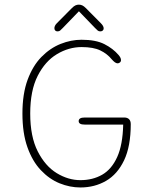

<svg xmlns="http://www.w3.org/2000/svg" viewBox="-20 -796 659 826"><path d="M326 10.5Q280.5 10.5 236.2 -7.5Q192 -25.5 155.8 -63.8Q119.5 -102 98 -162.5Q76.5 -223 76.5 -307.5Q76.5 -392.5 98.8 -452.8Q121 -513 158.2 -551Q195.5 -589 240.5 -607Q285.5 -625 331 -625Q392 -625 429 -606.2Q466 -587.5 490 -559.5Q495.5 -553 498 -547.8Q500.5 -542.5 500.5 -537.5Q500.5 -531 495.8 -527.2Q491 -523.5 486 -523.5Q480.5 -523.5 474.2 -528Q468 -532.5 461 -540.5Q441 -565 411.2 -579.2Q381.5 -593.5 331 -593.5Q276 -593.5 225.2 -563.2Q174.5 -533 142.2 -469.8Q110 -406.5 110 -307.5Q110 -208.5 142.2 -145Q174.5 -81.5 224 -51.2Q273.5 -21 326 -21Q379 -21 419.8 -44.5Q460.5 -68 484.2 -120.5Q508 -173 510 -260H345Q331 -260 324.8 -263.8Q318.5 -267.5 318.5 -275Q318.5 -282.5 324.8 -286.5Q331 -290.5 345 -290.5H514Q528 -290.5 535.2 -283.2Q542.5 -276 542.5 -262Q542.5 -166.5 513.8 -106.2Q485 -46 436 -17.8Q387 10.5 326 10.5ZM414 -696Q426 -684 426 -674Q426 -668 422 -664.5Q418 -661 411.5 -661Q405 -661 400.5 -664.5Q396 -668 388.5 -676L319.5 -747.5L250 -675.5Q242.5 -667.5 238.2 -664.2Q234 -661 227 -661Q221 -661 217.5 -664.8Q214 -668.5 214 -675Q214 -679.5 216.5 -685Q219 -690.5 224.5 -696L289.5 -761.5Q297.5 -769.5 304.5 -772.8Q311.5 -776 319 -776Q327 -776 334 -772.8Q341 -769.5 349 -761.5Z"/></svg>

Font: Sono ExtraLight
Style: Regular
Weight: 200
Designer: Tyler Finck
Foundry: Tyler Finck
Version: Version 2.112